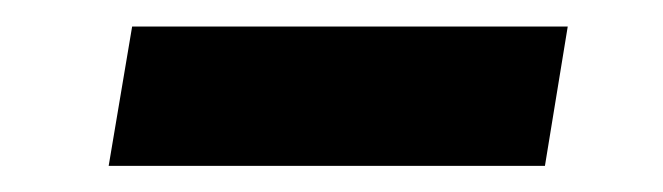

<svg xmlns="http://www.w3.org/2000/svg" viewBox="-20 -371 497 144"><path d="M405.8 -351.1 388.7 -246.6H61.5L79.1 -351.1Z"/></svg>

Font: Inter 20pt SemiBold
Style: Italic
Weight: 600
Italic angle: -9.3988°
Version: Version 4.001;git-66647c0bb